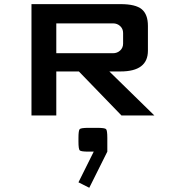

<svg xmlns="http://www.w3.org/2000/svg" viewBox="-20 -557 830 926"><path d="M497.6 174.3 410.6 348.6 358.4 322.3 432.1 174.3H407.2Q370.6 174.3 364.5 168.2Q358.4 162.1 358.4 125.5V108.4Q358.4 71.8 364.5 65.7Q370.6 59.6 407.2 59.6H448.7Q485.4 59.6 491.5 65.7Q497.6 71.8 497.6 108.4ZM507.3 -212.4 724.6 0H565.9L360.4 -212.4H251.5V0H131.8V-537.1H561.5Q633.8 -537.1 663.6 -512.5Q693.4 -487.8 693.4 -432.1V-312.5Q693.4 -212.4 561.5 -212.4ZM251.5 -444.3V-300.3H524.9Q545.4 -300.3 559.6 -313.5Q573.7 -326.7 573.7 -346.7V-397.9Q573.7 -418 559.6 -431.2Q545.4 -444.3 524.9 -444.3Z"/></svg>

Font: Squarish Sans CT
Style: RegularSC
Weight: 400
Version: Version 0.9